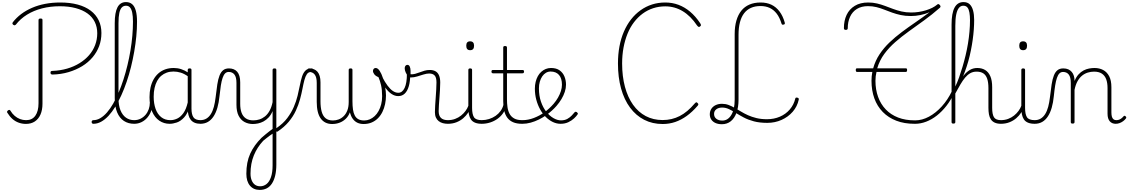

<svg xmlns="http://www.w3.org/2000/svg" viewBox="-20 -1172 10837 1844"><path d="M484 -456Q476 -456 470.5 -460Q465 -464 465 -474Q465 -484 469.5 -487.5Q474 -491 484 -491Q559 -494 624.5 -513Q690 -532 743.5 -565Q797 -598 835 -641.5Q873 -685 893.5 -739Q914 -793 914 -853Q914 -913 890 -961.5Q866 -1010 820 -1043Q774 -1076 707 -1094Q640 -1112 555 -1112Q464 -1112 384 -1091.5Q304 -1071 240 -1031.5Q176 -992 132 -935Q128 -931 123 -929.5Q118 -928 110 -932Q101 -938 99.5 -944Q98 -950 103 -958Q137 -1002 183.5 -1037Q230 -1072 288 -1097Q346 -1122 414 -1135Q482 -1148 559 -1148Q653 -1148 726.5 -1128Q800 -1108 850.5 -1070Q901 -1032 927.5 -977.5Q954 -923 954 -855Q954 -787 932 -728.5Q910 -670 868.5 -621Q827 -572 769 -536.5Q711 -501 639 -479.5Q567 -458 484 -456ZM229 18Q193 18 159.5 6Q126 -6 99 -30Q72 -54 50 -90Q46 -96 48.5 -101.5Q51 -107 57 -112Q64 -117 70.5 -116.5Q77 -116 80 -109Q98 -79 121.5 -59Q145 -39 172.5 -28.5Q200 -18 231 -18Q289 -18 319.5 -61Q350 -104 350 -181V-978Q350 -987 354.5 -990.5Q359 -994 370 -994Q380 -994 384 -991Q388 -988 388 -979V-176Q388 -116 369 -72.5Q350 -29 314.5 -5.5Q279 18 229 18Z M877 17Q868 17 864 11.5Q860 6 860 -0.5Q860 -7 864 -12.5Q868 -18 877 -18Q911 -18 944 -37.5Q977 -57 1008 -92.5Q1039 -128 1067 -177Q1095 -226 1120 -285Q1145 -344 1166 -409.5Q1187 -475 1204 -545.5Q1221 -616 1233 -687.5Q1245 -759 1251 -829Q1257 -899 1257 -964Q1257 -973 1263 -977Q1269 -981 1276.5 -981Q1284 -981 1290 -977Q1296 -973 1296 -964Q1296 -895 1289 -822.5Q1282 -750 1269 -675.5Q1256 -601 1238 -528.5Q1220 -456 1196.5 -387Q1173 -318 1145.5 -257.5Q1118 -197 1087 -146.5Q1056 -96 1022 -59.5Q988 -23 951.5 -3Q915 17 877 17ZM1269 17Q1212 17 1170 -10.5Q1128 -38 1105 -93Q1082 -148 1082 -230V-949Q1082 -1052 1108.5 -1102Q1135 -1152 1190 -1152Q1226 -1152 1249.5 -1131.5Q1273 -1111 1284.5 -1069Q1296 -1027 1296 -964Q1296 -955 1290 -950Q1284 -945 1276.5 -945Q1269 -945 1263 -950Q1257 -955 1257 -964Q1257 -1016 1250 -1050Q1243 -1084 1228.5 -1100.5Q1214 -1117 1190 -1117Q1166 -1117 1150 -1100.5Q1134 -1084 1126 -1047.5Q1118 -1011 1118 -949V-230Q1118 -160 1137 -113Q1156 -66 1190 -42Q1224 -18 1269 -18Q1278 -18 1283 -12.5Q1288 -7 1288 -0.5Q1288 6 1283 11.5Q1278 17 1269 17Z M1268 17Q1259 17 1254 11.5Q1249 6 1249 -0.5Q1249 -7 1254 -12.5Q1259 -18 1268 -18Q1302 -18 1330 -32Q1358 -46 1378 -69.5Q1398 -93 1408.5 -123Q1419 -153 1419 -186Q1419 -196 1426 -199.5Q1433 -203 1439.5 -199.5Q1446 -196 1446 -186Q1446 -146 1433 -109.5Q1420 -73 1396.5 -44.5Q1373 -16 1340 0.5Q1307 17 1268 17Z M1609 17Q1554 17 1510 -13Q1466 -43 1441 -100.5Q1416 -158 1416 -239Q1416 -288 1425.5 -330.5Q1435 -373 1454 -407.5Q1473 -442 1501 -467Q1529 -492 1566 -505.5Q1603 -519 1649 -519Q1686 -519 1719.5 -508Q1753 -497 1789 -474V-436Q1750 -464 1715.5 -474.5Q1681 -485 1646 -485Q1611 -485 1581.5 -474.5Q1552 -464 1528.5 -444Q1505 -424 1489 -394.5Q1473 -365 1464.5 -327Q1456 -289 1456 -243Q1456 -178 1474 -127Q1492 -76 1528 -47Q1564 -18 1617 -18Q1650 -18 1682.5 -33.5Q1715 -49 1741.5 -86Q1768 -123 1783 -188L1803 -154Q1783 -82 1749 -45Q1715 -8 1678 4.5Q1641 17 1609 17ZM1907 17Q1874 17 1850 7Q1826 -3 1811.5 -22Q1797 -41 1790 -68Q1783 -95 1783 -128V-500Q1783 -508 1787.5 -511.5Q1792 -515 1802 -515Q1811 -515 1815 -511.5Q1819 -508 1819 -500V-129Q1819 -74 1837.5 -46Q1856 -18 1907 -18Q1913 -18 1917 -12.5Q1921 -7 1921 -0.5Q1921 6 1918 11.5Q1915 17 1907 17Z M1903 17Q1894 17 1889 11.5Q1884 6 1884 -0.5Q1884 -7 1889 -12.5Q1894 -18 1903 -18Q1937 -18 1962 -33Q1987 -48 2005 -76.5Q2023 -105 2034 -146Q2045 -187 2051 -239Q2059 -309 2067 -361Q2075 -413 2088.5 -447Q2102 -481 2123.5 -498Q2145 -515 2179 -515Q2188 -515 2192.5 -510Q2197 -505 2196.5 -498Q2196 -491 2191 -486Q2186 -481 2177 -481Q2156 -481 2142 -467Q2128 -453 2118 -424Q2108 -395 2101 -351Q2094 -307 2088 -248Q2082 -187 2068 -138Q2054 -89 2031 -54Q2008 -19 1976.5 -1Q1945 17 1903 17Z M2475 652Q2415 652 2380.5 611Q2346 570 2346 497Q2346 441 2355 393.5Q2364 346 2383 304Q2402 262 2429 224.5Q2456 187 2491 152Q2510 135 2528.5 120Q2547 105 2564.5 91Q2582 77 2598 66V-105Q2582 -67 2559 -43Q2536 -19 2510.5 -5.5Q2485 8 2458.5 13.5Q2432 19 2408 19Q2365 19 2329 0Q2293 -19 2272 -60Q2251 -101 2251 -166V-376Q2251 -431 2231.5 -456Q2212 -481 2177 -481Q2168 -481 2163.5 -486Q2159 -491 2159.5 -498Q2160 -505 2165 -510Q2170 -515 2179 -515Q2204 -515 2224 -507Q2244 -499 2258 -483Q2272 -467 2279.5 -441.5Q2287 -416 2287 -381V-174Q2287 -125 2300 -89.5Q2313 -54 2341 -35Q2369 -16 2413 -16Q2443 -16 2471.5 -25Q2500 -34 2525 -54Q2550 -74 2569 -108Q2588 -142 2598 -191V-500Q2598 -508 2602.5 -511.5Q2607 -515 2617 -515Q2626 -515 2630 -511.5Q2634 -508 2634 -500V407Q2634 468 2623 514Q2612 560 2591.5 591Q2571 622 2541.5 637Q2512 652 2475 652ZM2479 617Q2513 617 2540 595.5Q2567 574 2582.5 529Q2598 484 2598 417V112Q2584 121 2569.5 131.5Q2555 142 2539.5 154.5Q2524 167 2508 180Q2479 211 2456.5 246Q2434 281 2418 320.5Q2402 360 2394 403.5Q2386 447 2386 496Q2386 532 2397 559.5Q2408 587 2428.5 602Q2449 617 2479 617Z M2645 92Q2640 95 2636 91.5Q2632 88 2630 81Q2628 74 2629.5 67Q2631 60 2637 57Q2700 14 2739 -38Q2778 -90 2801.5 -144.5Q2825 -199 2838 -252.5Q2851 -306 2860 -353Q2869 -400 2881 -437Q2893 -474 2914 -494.5Q2935 -515 2972 -515Q2981 -515 2985.5 -510Q2990 -505 2989.5 -498Q2989 -491 2983.5 -486Q2978 -481 2969 -481Q2942 -481 2927.5 -460Q2913 -439 2903.5 -403Q2894 -367 2885 -319.5Q2876 -272 2861.5 -218.5Q2847 -165 2821.5 -109.5Q2796 -54 2753 -2.5Q2710 49 2645 92Z M3170 19Q3134 19 3106.5 5.5Q3079 -8 3060 -34.5Q3041 -61 3031.5 -101Q3022 -141 3022 -193V-376Q3022 -431 3002.5 -456Q2983 -481 2948 -481Q2939 -481 2934.5 -486Q2930 -491 2930.5 -498Q2931 -505 2936 -510Q2941 -515 2950 -515Q2975 -515 2995 -507Q3015 -499 3029 -483Q3043 -467 3050.5 -441.5Q3058 -416 3058 -381V-200Q3058 -141 3069.5 -99.5Q3081 -58 3107 -36.5Q3133 -15 3178 -15Q3206 -15 3232.5 -25Q3259 -35 3281 -56.5Q3303 -78 3316 -111.5Q3329 -145 3329 -193V-500Q3329 -508 3333.5 -511.5Q3338 -515 3348 -515Q3357 -515 3361 -511.5Q3365 -508 3365 -500V-200Q3365 -155 3370 -120.5Q3375 -86 3387.5 -62.5Q3400 -39 3422 -27Q3444 -15 3478 -15Q3506 -15 3531.5 -26Q3557 -37 3578.5 -57Q3600 -77 3616 -106Q3632 -135 3641 -170.5Q3650 -206 3650 -248Q3650 -310 3639.5 -354.5Q3629 -399 3615 -431Q3587 -442 3574.5 -459Q3562 -476 3562 -491Q3562 -502 3569 -510.5Q3576 -519 3588 -519Q3608 -519 3626 -492Q3644 -465 3657.5 -423Q3671 -381 3679 -336Q3687 -291 3687 -255Q3687 -213 3678.5 -172.5Q3670 -132 3653 -97.5Q3636 -63 3610.5 -37Q3585 -11 3550.5 4Q3516 19 3472 19Q3438 19 3412 6.5Q3386 -6 3368 -31Q3350 -56 3340 -93Q3327 -57 3301.5 -32Q3276 -7 3242.5 6Q3209 19 3170 19Z M3805 -249Q3773 -249 3743 -268Q3713 -287 3684.5 -324.5Q3656 -362 3626 -419Q3621 -430 3625.5 -436Q3630 -442 3638 -442.5Q3646 -443 3650 -435Q3677 -383 3702.5 -349Q3728 -315 3753.5 -298Q3779 -281 3805 -281Q3844 -281 3866 -327.5Q3888 -374 3888 -463Q3888 -471 3893 -475Q3898 -479 3904 -478.5Q3910 -478 3915 -473Q3920 -468 3920 -459Q3920 -392 3906.5 -345Q3893 -298 3867.5 -273.5Q3842 -249 3805 -249Z M4282 17Q4256 17 4233.5 11Q4211 5 4193.5 -8.5Q4176 -22 4166.5 -43.5Q4157 -65 4157 -95Q4157 -124 4159.5 -159.5Q4162 -195 4164.5 -233.5Q4167 -272 4169.5 -309.5Q4172 -347 4172 -380Q4172 -429 4154 -447.5Q4136 -466 4102 -466Q4078 -466 4047.5 -456.5Q4017 -447 3986 -437.5Q3955 -428 3926 -428Q3911 -428 3897.5 -443Q3884 -458 3875.5 -478.5Q3867 -499 3867 -515Q3867 -525 3870 -532.5Q3873 -540 3879 -544.5Q3885 -549 3893 -549Q3908 -549 3915.5 -532.5Q3923 -516 3923 -491Q3923 -483 3923 -475Q3923 -467 3923 -459Q3944 -457 3965.5 -462.5Q3987 -468 4010 -477Q4033 -486 4057 -493Q4081 -500 4107 -500Q4140 -500 4162.5 -487.5Q4185 -475 4196.5 -448Q4208 -421 4208 -379Q4208 -344 4205.5 -307Q4203 -270 4200.5 -233.5Q4198 -197 4195.5 -164.5Q4193 -132 4193 -105Q4193 -60 4215.5 -39Q4238 -18 4282 -18Q4291 -18 4295.5 -12.5Q4300 -7 4300 -0.5Q4300 6 4295.5 11.5Q4291 17 4282 17Z M4280 17Q4271 17 4266 11.5Q4261 6 4261 -0.5Q4261 -7 4266 -12.5Q4271 -18 4280 -18Q4319 -18 4351 -30Q4383 -42 4408 -62Q4433 -82 4451 -106.5Q4469 -131 4478 -156Q4481 -165 4488.5 -165Q4496 -165 4501 -158.5Q4506 -152 4503 -143Q4494 -117 4475.5 -89Q4457 -61 4429.5 -37Q4402 -13 4364.5 2Q4327 17 4280 17Z M4608 17Q4568 17 4542 6Q4516 -5 4502.5 -25.5Q4489 -46 4483.5 -74Q4478 -102 4478 -136V-500Q4478 -508 4482.5 -511.5Q4487 -515 4495 -515Q4505 -515 4509.5 -511.5Q4514 -508 4514 -500V-136Q4514 -75 4532 -46.5Q4550 -18 4608 -18Q4615 -18 4618 -12.5Q4621 -7 4621 -0.5Q4621 6 4618 11.5Q4615 17 4608 17ZM4495 -690Q4476 -690 4467 -701Q4458 -712 4458 -733Q4458 -754 4467 -764.5Q4476 -775 4495 -775Q4514 -775 4523.5 -764.5Q4533 -754 4533 -733Q4533 -711 4523.5 -700.5Q4514 -690 4495 -690Z M4605 17Q4596 17 4591 11.5Q4586 6 4586 -0.5Q4586 -7 4591 -12.5Q4596 -18 4605 -18Q4643 -18 4677.5 -29Q4712 -40 4740 -59.5Q4768 -79 4787.5 -106Q4807 -133 4815 -165Q4817 -174 4825 -173.5Q4833 -173 4839 -167Q4845 -161 4841 -151Q4832 -114 4810.5 -83.5Q4789 -53 4757.5 -30.5Q4726 -8 4687 4.5Q4648 17 4605 17Z M4995 17Q4942 17 4907 1.5Q4872 -14 4851.5 -42.5Q4831 -71 4822 -111Q4813 -151 4813 -200V-468H4715Q4707 -468 4703.5 -472.5Q4700 -477 4700 -484Q4700 -492 4703.5 -496Q4707 -500 4715 -500H4813V-715Q4813 -723 4817 -726.5Q4821 -730 4830 -730Q4840 -730 4844.5 -726.5Q4849 -723 4849 -715V-500H4998Q5006 -500 5009.5 -496Q5013 -492 5013 -484Q5013 -477 5009.5 -472.5Q5006 -468 4998 -468H4849V-218Q4849 -179 4854 -143Q4859 -107 4874 -79Q4889 -51 4918 -34.5Q4947 -18 4996 -18Q5004 -18 5008 -12.5Q5012 -7 5012 -0.5Q5012 6 5008 11.5Q5004 17 4995 17Z M4997 17Q4988 17 4983 11.5Q4978 6 4978 -0.5Q4978 -7 4983 -12.5Q4988 -18 4997 -18Q5053 -18 5108.5 -39.5Q5164 -61 5211 -95Q5216 -98 5221 -96Q5226 -94 5230 -89Q5234 -84 5235 -78Q5236 -72 5231 -69Q5196 -44 5156.5 -24.5Q5117 -5 5076.5 6Q5036 17 4997 17Z M5211 -95Q5235 -113 5256.5 -133Q5278 -153 5297 -175Q5322 -204 5339.5 -235Q5357 -266 5367 -297Q5377 -328 5377 -358Q5377 -420 5348.5 -452.5Q5320 -485 5268 -485Q5244 -485 5223.5 -473Q5203 -461 5188 -439Q5173 -417 5164.5 -387.5Q5156 -358 5156 -323Q5156 -252 5175.5 -195.5Q5195 -139 5226.5 -99Q5258 -59 5295.5 -37.5Q5333 -16 5368 -16Q5404 -16 5429.5 -30.5Q5455 -45 5472 -63.5Q5489 -82 5499 -94Q5504 -99 5509.5 -98.5Q5515 -98 5521 -94Q5526 -90 5529 -84.5Q5532 -79 5527 -73Q5516 -56 5493.5 -35Q5471 -14 5438.5 1.5Q5406 17 5364 17Q5326 17 5290 0Q5254 -17 5222.5 -48Q5191 -79 5167.5 -121.5Q5144 -164 5130.5 -214.5Q5117 -265 5117 -321Q5117 -355 5124.5 -385.5Q5132 -416 5145.5 -440.5Q5159 -465 5178.5 -482.5Q5198 -500 5221.5 -509.5Q5245 -519 5272 -519Q5323 -519 5354.5 -496.5Q5386 -474 5401 -437.5Q5416 -401 5416 -359Q5416 -325 5404.5 -290Q5393 -255 5372.5 -220.5Q5352 -186 5324 -154Q5304 -131 5279.5 -109Q5255 -87 5229 -68Z M6344 19Q6246 19 6167 -21.5Q6088 -62 6031.5 -138Q5975 -214 5945 -321.5Q5915 -429 5915 -562Q5915 -650 5929.5 -727Q5944 -804 5972.5 -869.5Q6001 -935 6041 -986Q6081 -1037 6132 -1073.5Q6183 -1110 6242.5 -1129Q6302 -1148 6369 -1148Q6436 -1148 6495.5 -1126Q6555 -1104 6607.5 -1060Q6660 -1016 6704 -950Q6712 -938 6712 -930.5Q6712 -923 6702 -917Q6695 -911 6689 -914Q6683 -917 6674 -928Q6614 -1018 6537 -1064.5Q6460 -1111 6369 -1111Q6308 -1111 6253 -1093Q6198 -1075 6152 -1041Q6106 -1007 6069 -958.5Q6032 -910 6007 -848.5Q5982 -787 5968.5 -715Q5955 -643 5955 -562Q5955 -439 5982 -338.5Q6009 -238 6059.5 -166.5Q6110 -95 6182 -57Q6254 -19 6344 -19Q6388 -19 6429 -28.5Q6470 -38 6508 -57.5Q6546 -77 6581.5 -107Q6617 -137 6651 -177Q6661 -188 6666.5 -189.5Q6672 -191 6679 -183Q6687 -176 6687 -170Q6687 -164 6680 -156Q6629 -97 6575.5 -58.5Q6522 -20 6465 -0.5Q6408 19 6344 19Z M6913 21Q6878 21 6852 9.5Q6826 -2 6811.5 -23.5Q6797 -45 6797 -74Q6797 -104 6812 -127Q6827 -150 6853.5 -162.5Q6880 -175 6914 -175Q6948 -175 6977 -164Q7006 -153 7035.5 -136.5Q7065 -120 7096 -101Q7127 -82 7163.5 -65.5Q7200 -49 7245 -38Q7290 -27 7346 -27Q7414 -27 7470.5 -51.5Q7527 -76 7565.5 -121Q7604 -166 7618 -225Q7619 -232 7624.5 -234Q7630 -236 7638 -234Q7647 -232 7650 -227Q7653 -222 7651 -214Q7637 -149 7593.5 -99Q7550 -49 7486.5 -20.5Q7423 8 7349 8Q7276 8 7221 -6.5Q7166 -21 7123.5 -43.5Q7081 -66 7046 -88Q7011 -110 6980 -124.5Q6949 -139 6916 -139Q6881 -139 6859.5 -122.5Q6838 -106 6838 -78Q6838 -48 6860 -31Q6882 -14 6917 -14Q6971 -14 7003.5 -68Q7036 -122 7036 -214V-845Q7036 -918 7052.5 -974.5Q7069 -1031 7100 -1069.5Q7131 -1108 7177.5 -1128Q7224 -1148 7285 -1148Q7344 -1148 7389 -1126.5Q7434 -1105 7466.5 -1062Q7499 -1019 7517 -955Q7519 -947 7516.5 -942Q7514 -937 7506 -936Q7499 -933 7493.5 -935.5Q7488 -938 7486 -945Q7468 -1004 7439.5 -1041Q7411 -1078 7372.5 -1096Q7334 -1114 7284 -1114Q7232 -1114 7192.5 -1096.5Q7153 -1079 7126.5 -1044.5Q7100 -1010 7086.5 -958Q7073 -906 7073 -839V-214Q7073 -142 7053.5 -89Q7034 -36 6998.5 -7.5Q6963 21 6913 21Z M8764 17Q8665 17 8588.5 -12.5Q8512 -42 8458.5 -96.5Q8405 -151 8377.5 -227Q8350 -303 8350 -396Q8350 -418 8352 -439.5Q8354 -461 8358 -481H8211Q8205 -481 8202 -486Q8199 -491 8199 -500Q8199 -508 8202 -512Q8205 -516 8211 -516H8366Q8387 -590 8427.5 -651Q8468 -712 8522.5 -764Q8577 -816 8640.5 -863.5Q8704 -911 8772 -957.5Q8840 -1004 8908 -1055Q8866 -1037 8820 -1027.5Q8774 -1018 8728 -1018Q8675 -1018 8631 -1027.5Q8587 -1037 8548 -1051Q8509 -1065 8472.5 -1079.5Q8436 -1094 8398 -1103.5Q8360 -1113 8316 -1113Q8253 -1113 8209.5 -1086Q8166 -1059 8144 -1010.5Q8122 -962 8122 -902Q8122 -894 8118 -889.5Q8114 -885 8103 -885Q8093 -885 8089 -889.5Q8085 -894 8085 -902Q8085 -974 8111 -1029Q8137 -1084 8189.5 -1116Q8242 -1148 8318 -1148Q8364 -1148 8403.5 -1138.5Q8443 -1129 8480.5 -1115Q8518 -1101 8556.5 -1086.5Q8595 -1072 8638 -1062Q8681 -1052 8731 -1052Q8804 -1052 8872.5 -1073Q8941 -1094 8981 -1128Q8987 -1134 8992.5 -1133Q8998 -1132 9006 -1124Q9013 -1116 9013 -1109.5Q9013 -1103 9006 -1097Q8932 -1032 8856 -977Q8780 -922 8709.5 -871.5Q8639 -821 8578.5 -768Q8518 -715 8473 -654Q8428 -593 8405 -516H8680Q8686 -516 8689 -512Q8692 -508 8692 -500Q8692 -491 8689 -486Q8686 -481 8680 -481H8398Q8393 -461 8390.5 -439.5Q8388 -418 8388 -396Q8388 -311 8413.5 -241Q8439 -171 8487.5 -120.5Q8536 -70 8606 -43Q8676 -16 8767 -16Q8775 -16 8778.5 -11Q8782 -6 8781.5 0.5Q8781 7 8776.5 12Q8772 17 8764 17Z M8769 17Q8760 17 8755.5 12Q8751 7 8751 0.5Q8751 -6 8756 -11Q8761 -16 8770 -16Q8836 -16 8902 -51.5Q8968 -87 9025.5 -150.5Q9083 -214 9123 -298Q9129 -311 9135.5 -309.5Q9142 -308 9146 -299.5Q9150 -291 9145 -281Q9113 -211 9070 -156Q9027 -101 8978 -62.5Q8929 -24 8875.5 -3.5Q8822 17 8769 17Z M9595 17Q9558 17 9534 6Q9510 -5 9496.5 -25.5Q9483 -46 9478 -74Q9473 -102 9473 -136V-326Q9473 -381 9461 -416Q9449 -451 9424 -467.5Q9399 -484 9359 -484Q9325 -484 9298.5 -469Q9272 -454 9249 -426.5Q9226 -399 9203.5 -360.5Q9181 -322 9155 -274L9131 -256Q9157 -314 9182 -362Q9207 -410 9234 -445Q9261 -480 9293.5 -499.5Q9326 -519 9366 -519Q9409 -519 9441 -500Q9473 -481 9491 -440.5Q9509 -400 9509 -334V-136Q9509 -75 9526 -46.5Q9543 -18 9595 -18Q9602 -18 9605.5 -12.5Q9609 -7 9609 -0.5Q9609 6 9605.5 11.5Q9602 17 9595 17ZM9136 15Q9127 15 9123 11.5Q9119 8 9119 0V-936Q9119 -1045 9147.5 -1098.5Q9176 -1152 9233 -1152Q9271 -1152 9293 -1131Q9315 -1110 9325.5 -1071.5Q9336 -1033 9336 -981Q9336 -936 9332.5 -888Q9329 -840 9322 -790Q9315 -740 9304.5 -687.5Q9294 -635 9279.5 -583.5Q9265 -532 9246 -481Q9227 -430 9205 -381.5Q9183 -333 9155 -286V0Q9155 8 9150.5 11.5Q9146 15 9136 15ZM9155 -341Q9174 -380 9191 -428Q9208 -476 9224 -529.5Q9240 -583 9253.5 -639.5Q9267 -696 9276.5 -753.5Q9286 -811 9291 -868Q9296 -925 9296 -978Q9296 -1020 9290.5 -1051.5Q9285 -1083 9271.5 -1100Q9258 -1117 9231 -1117Q9206 -1117 9189 -1095.5Q9172 -1074 9163.5 -1031.5Q9155 -989 9155 -923Z M9591 17Q9582 17 9577 11.5Q9572 6 9572 -0.5Q9572 -7 9577 -12.5Q9582 -18 9591 -18Q9630 -18 9662 -30Q9694 -42 9719 -62Q9744 -82 9762 -106.5Q9780 -131 9789 -156Q9792 -165 9799.5 -165Q9807 -165 9812 -158.5Q9817 -152 9814 -143Q9805 -117 9786.5 -89Q9768 -61 9740.5 -37Q9713 -13 9675.5 2Q9638 17 9591 17Z M9919 17Q9879 17 9853 6Q9827 -5 9813.5 -25.5Q9800 -46 9794.5 -74Q9789 -102 9789 -136V-500Q9789 -508 9793.5 -511.5Q9798 -515 9806 -515Q9816 -515 9820.5 -511.5Q9825 -508 9825 -500V-136Q9825 -75 9843 -46.5Q9861 -18 9919 -18Q9926 -18 9929 -12.5Q9932 -7 9932 -0.5Q9932 6 9929 11.5Q9926 17 9919 17ZM9806 -690Q9787 -690 9778 -701Q9769 -712 9769 -733Q9769 -754 9778 -764.5Q9787 -775 9806 -775Q9825 -775 9834.5 -764.5Q9844 -754 9844 -733Q9844 -711 9834.5 -700.5Q9825 -690 9806 -690Z M9916 17Q9907 17 9902 11.5Q9897 6 9897 -0.5Q9897 -7 9902 -12.5Q9907 -18 9916 -18Q9950 -18 9975 -33Q10000 -48 10018 -76.5Q10036 -105 10047 -146Q10058 -187 10064 -239Q10072 -309 10080 -361Q10088 -413 10101.5 -447Q10115 -481 10136.5 -498Q10158 -515 10192 -515Q10201 -515 10205.5 -510Q10210 -505 10209.5 -498Q10209 -491 10204 -486Q10199 -481 10190 -481Q10169 -481 10155 -467Q10141 -453 10131 -424Q10121 -395 10114 -351Q10107 -307 10101 -248Q10095 -187 10081 -138Q10067 -89 10044 -54Q10021 -19 9989.5 -1Q9958 17 9916 17Z M10281 15Q10272 15 10268 11.5Q10264 8 10264 0V-376Q10264 -431 10244.5 -456Q10225 -481 10190 -481Q10183 -481 10179.5 -486Q10176 -491 10176 -498Q10176 -505 10180.5 -510Q10185 -515 10192 -515Q10220 -515 10240 -506Q10260 -497 10273.5 -481Q10287 -465 10293.5 -443.5Q10300 -422 10300 -397V-394Q10316 -433 10338.5 -457.5Q10361 -482 10387 -495.5Q10413 -509 10440 -514Q10467 -519 10492 -519Q10538 -519 10574.5 -500Q10611 -481 10632.5 -440.5Q10654 -400 10654 -334V-93Q10654 -69 10658.5 -52.5Q10663 -36 10673.5 -27Q10684 -18 10701 -18Q10712 -18 10723 -21Q10734 -24 10746 -32Q10758 -40 10769 -53Q10774 -59 10779 -60Q10784 -61 10790 -55Q10795 -51 10796.5 -46Q10798 -41 10794 -35Q10783 -20 10766.5 -8Q10750 4 10732 10.5Q10714 17 10695 17Q10678 17 10663.5 11Q10649 5 10638.5 -7Q10628 -19 10622.5 -37Q10617 -55 10617 -80V-326Q10617 -376 10604 -411Q10591 -446 10562.5 -465Q10534 -484 10487 -484Q10457 -484 10427.5 -475Q10398 -466 10373 -446Q10348 -426 10329 -392.5Q10310 -359 10300 -309V0Q10300 8 10295.5 11.5Q10291 15 10281 15Z"/></svg>

Font: Playwrite CL Thin
Style: Regular
Weight: 100
Designer: Veronika Burian, José Scaglione
Foundry: TypeTogether
Version: Version 1.002